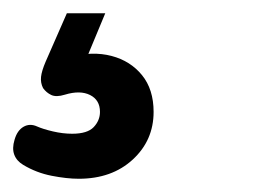

<svg xmlns="http://www.w3.org/2000/svg" viewBox="-129 -20 404 290"><path d="M-10 250Q-28 250 -51 245.5Q-74 241 -94 229Q-104 223 -107.5 213.5Q-111 204 -107 191Q-103 177 -93.5 171.5Q-84 166 -73 171Q-64 175 -49 178.5Q-34 182 -20 182Q3 182 12.5 172Q22 162 22 149Q22 131 7 123.5Q-8 116 -31 123Q-44 127 -51.5 123.5Q-59 120 -64 113Q-68 105 -67 96Q-66 87 -60 73L-28 0H30L-2 77L-24 66Q11 57 39.5 64.5Q68 72 85.5 93.5Q103 115 103 149Q103 192 71.5 221Q40 250 -10 250Z"/></svg>

Font: Playpen Sans Hebrew
Style: Regular
Weight: 400
Designer: Tom Grace, Laura Meseguer, Veronika Burian, José Scaglione
Foundry: TypeTogether
Version: Version 2.000